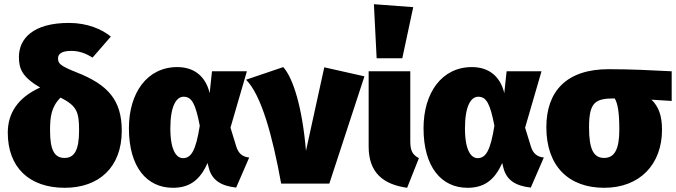

<svg xmlns="http://www.w3.org/2000/svg" viewBox="-20 -873 3214 913"><path d="M344 -529C263 -561 256 -572 256 -596C256 -617 274 -631 319 -631C358 -631 390 -618 420 -599L507 -699C465 -734 395 -764 308 -764C138 -764 70 -690 70 -602C70 -548 84 -507 171 -457C65 -409 17 -335 17 -242C17 -78 118 20 288 20C451 20 559 -78 559 -251C559 -397 494 -470 344 -529ZM287 -122C239 -122 218 -159 218 -252C218 -316 223 -364 268 -409C346 -369 356 -341 356 -252C356 -158 333 -122 287 -122Z M823 -554C680 -554 593 -432 593 -263C593 -79 678 20 802 20C879 20 930 -14 967 -98L973 -74C988 -16 1031 11 1103 19L1165 -124C1135 -127 1114 -141 1103 -178L1076 -266L1154 -534H988L977 -430C960 -502 911 -554 823 -554ZM853 -413C893 -413 910 -378 930 -275C911 -156 889 -121 850 -121C821 -121 790 -154 790 -263C790 -370 819 -413 853 -413Z M1327 -554 1150 -494C1223 -421 1276 -226 1317 0H1546L1713 -510L1522 -553L1435 -156C1417 -365 1374 -501 1327 -554Z M1758 -853 1771 -596H1893L1945 -839ZM1931 -534H1733V-176C1733 -52 1802 4 1916 20L1972 -121C1941 -137 1931 -157 1931 -202Z M2224 -554C2081 -554 1994 -432 1994 -263C1994 -79 2079 20 2203 20C2280 20 2331 -14 2368 -98L2374 -74C2389 -16 2432 11 2504 19L2566 -124C2536 -127 2515 -141 2504 -178L2477 -266L2555 -534H2389L2378 -430C2361 -502 2312 -554 2224 -554ZM2254 -413C2294 -413 2311 -378 2331 -275C2312 -156 2290 -121 2251 -121C2222 -121 2191 -154 2191 -263C2191 -370 2220 -413 2254 -413Z M3174 -534C3077 -539 2978 -544 2874 -544C2672 -544 2578 -437 2578 -268C2578 -82 2685 20 2853 20C3023 20 3128 -92 3128 -256C3128 -323 3112 -366 3078 -399L3174 -393ZM2853 -122C2803 -122 2781 -162 2781 -267C2781 -388 2811 -405 2903 -405C2917 -382 2925 -341 2925 -256C2925 -165 2903 -122 2853 -122Z"/></svg>

Font: Fira Sans Heavy
Style: Regular
Weight: 900
Designer: bBox Type GmbH & Carrois Corporate GbR & Edenspiekermann AG
Foundry: bBox Type GmbH & Carrois Corporate GbR & Edenspiekermann AG
Version: Version 4.300;PS 004.300;hotconv 1.0.88;makeotf.lib2.5.64775